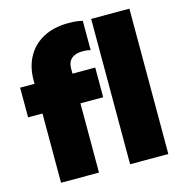

<svg xmlns="http://www.w3.org/2000/svg" viewBox="-118 -924 975 1031"><g transform="rotate(-15 370.0 -409.0)"><path d="M94.5 0V-385H14.5V-550H94.5V-569Q94.5 -644.5 125.8 -700.5Q157 -756.5 215 -787.2Q273 -818 353.5 -818Q376.5 -818 395.2 -816.2Q414 -814.5 432.5 -809.5V-646.5Q421.5 -650 411 -651Q400.5 -652 389 -652Q348 -652 326.8 -633Q305.5 -614 305.5 -580V-550H432V-385H305.5V0ZM478.5 0V-808H691V0Z"/></g></svg>

Font: Encode Sans Black
Style: Regular
Weight: 900
Designer: Multiple Designers
Foundry: Impallari Type
Version: Version 3.002; ttfautohint (v1.8.3) -l 8 -r 50 -G 200 -x 14 